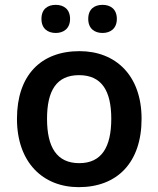

<svg xmlns="http://www.w3.org/2000/svg" viewBox="-20 -762 653 792"><path d="M151 -684C151 -644 177 -626 210 -626C242 -626 269 -644 269 -684C269 -725 242 -742 210 -742C177 -742 151 -725 151 -684ZM344 -684C344 -644 370 -626 403 -626C435 -626 462 -644 462 -684C462 -725 435 -742 403 -742C370 -742 344 -725 344 -684ZM564 -272C564 -451 457 -551 308 -551C148 -551 50 -451 50 -272C50 -92 157 10 305 10C464 10 564 -92 564 -272ZM174 -272C174 -388 213 -452 306 -452C399 -452 439 -388 439 -272C439 -155 399 -89 307 -89C214 -89 174 -155 174 -272Z"/></svg>

Font: Noto Sans Kayah Li SemiBold
Style: Regular
Weight: 600
Designer: Monotype Design Team, Sérgio Martins
Foundry: Monotype Imaging Inc.
Version: Version 2.002